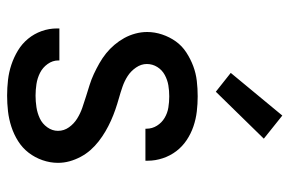

<svg xmlns="http://www.w3.org/2000/svg" viewBox="-157 -649 814 540"><g transform="rotate(90 250.0 -379.0)"><path d="M249 8Q227 8 205 5.5Q183 3 162 -4Q141 -11 122 -22.5Q103 -34 89 -51Q75 -68 67.5 -89Q60 -110 60 -132V-139H150V-136Q150 -120 160 -106Q170 -92 185 -84.5Q200 -77 216.5 -74.5Q233 -72 249 -72Q265 -72 281.5 -74.5Q298 -77 313 -84Q328 -91 338 -105Q348 -119 348 -135Q348 -152 338 -166Q328 -180 313.5 -189Q299 -198 283 -203.5Q267 -209 251 -214Q235 -219 219 -224Q203 -229 188 -236Q173 -243 158 -251.5Q143 -260 130 -270.5Q117 -281 106 -294Q95 -307 87 -321.5Q79 -336 74.5 -352.5Q70 -369 70 -386Q70 -407 77 -428Q84 -449 96.5 -466.5Q109 -484 127.5 -496Q146 -508 166 -515.5Q186 -523 207.5 -525.5Q229 -528 251 -528Q272 -528 293.5 -525.5Q315 -523 335.5 -516Q356 -509 374 -497Q392 -485 405 -468Q418 -451 425 -430Q432 -409 432 -388V-381H342V-384Q342 -400 333.5 -413.5Q325 -427 311.5 -435Q298 -443 282.5 -445.5Q267 -448 251 -448Q235 -448 220 -445.5Q205 -443 191 -435.5Q177 -428 168.5 -414.5Q160 -401 160 -385Q160 -369 170 -354.5Q180 -340 194 -331Q208 -322 224 -316.5Q240 -311 256 -306.5Q272 -302 288 -296.5Q304 -291 319.5 -284Q335 -277 349.5 -268.5Q364 -260 377.5 -249.5Q391 -239 402 -226.5Q413 -214 421 -199Q429 -184 433.5 -168Q438 -152 438 -135Q438 -113 430.5 -91.5Q423 -70 409.5 -52.5Q396 -35 377 -23Q358 -11 336.5 -4Q315 3 293 5.5Q271 8 249 8ZM238 -579 185 -621 305 -766 370 -714Z"/></g></svg>

Font: Iosevka Custom Medium
Style: Regular
Weight: 500
Monospace: yes
Designer: Belleve Invis
Foundry: Belleve Invis
Version: Version 32.5.0; ttfautohint (v1.8.4)